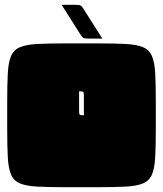

<svg xmlns="http://www.w3.org/2000/svg" viewBox="-20 -781 680 801"><path d="M385 -600Q458 -600 504.5 -597.5Q551 -595 577 -584Q603 -573 614 -547Q625 -521 627.5 -475Q630 -429 630 -355V-245Q630 -172 627.5 -125.5Q625 -79 614 -53Q603 -27 577 -16Q551 -5 505 -2.5Q459 0 385 0H255Q182 0 135.5 -2.5Q89 -5 63 -16Q37 -27 26 -53Q15 -79 12.5 -125.5Q10 -172 10 -245V-355Q10 -428 12.5 -474.5Q15 -521 26 -547Q37 -573 63 -584Q89 -595 135.5 -597.5Q182 -600 255 -600ZM310 -400V-320Q310 -305 312.5 -302.5Q315 -300 330 -300V-380Q330 -395 327.5 -397.5Q325 -400 310 -400ZM237 -761H286Q302 -761 309.5 -760Q317 -759 321.5 -753.5Q326 -748 334 -735L407 -620H358Q342 -620 334.5 -621Q327 -622 322.5 -627.5Q318 -633 310 -646Z"/></svg>

Font: Badeen Display
Style: Regular
Weight: 400
Version: Version 1.000; ttfautohint (v1.8.4.7-5d5b)